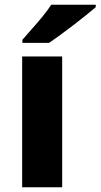

<svg xmlns="http://www.w3.org/2000/svg" viewBox="-20 -786 422 806"><path d="M241 0H73V-549H241ZM382 -756Q366 -742 341 -722Q316 -702 287.5 -680Q259 -658 232 -638.5Q205 -619 186 -606H74V-619Q90 -638 113 -663.5Q136 -689 158.5 -716.5Q181 -744 195 -766H382Z"/></svg>

Font: Noto Sans Armenian ExtraBold
Style: Regular
Weight: 800
Version: Version 2.007